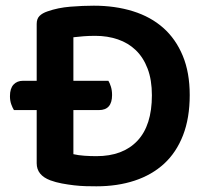

<svg xmlns="http://www.w3.org/2000/svg" viewBox="-20 -641 731 675"><path d="M647 -307Q647 -226 623.5 -165.5Q600 -105 557 -65.5Q514 -26 453.5 -6Q393 14 319 14Q302 14 282 13.5Q262 13 240.5 10.5Q219 8 197.5 4Q176 0 157 -7Q109 -25 109 -67V-254H29Q24 -262 19.5 -274.5Q15 -287 15 -303Q15 -330 27.5 -343.5Q40 -357 61 -357H109V-557Q109 -575 119 -585Q129 -595 147 -601Q184 -614 227.5 -617.5Q271 -621 310 -621Q385 -621 447.5 -601.5Q510 -582 554 -543Q598 -504 622.5 -445Q647 -386 647 -307ZM514 -306Q514 -360 499 -399.5Q484 -439 457.5 -464.5Q431 -490 394.5 -502.5Q358 -515 315 -515Q292 -515 273.5 -513.5Q255 -512 238 -510V-357H361Q366 -349 370 -336Q374 -323 374 -307Q374 -254 328 -254H238V-99Q255 -95 276.5 -93.5Q298 -92 319 -92Q412 -92 463 -146Q514 -200 514 -306Z"/></svg>

Font: Baloo Tammudu 2 SemiBold
Style: Regular
Weight: 600
Designer: Maithili Shingre, Omkar Shende and Ek Type
Foundry: Ek Type
Version: Version 1.640;hotconv 1.0.111;makeotfexe 2.5.65597; ttfautoh